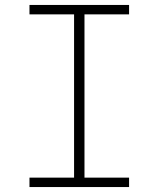

<svg xmlns="http://www.w3.org/2000/svg" viewBox="-20 -755 640 775"><path d="M99 0V-38H279V-697H99V-735H501V-697H321V-38H501V0Z"/></svg>

Font: Iosevka SS04 XLt Ex
Style: Regular
Weight: 200
Width: 7
Monospace: yes
Designer: Belleve Invis
Foundry: Belleve Invis
Version: Version 19.0.0; ttfautohint (v1.8.4)